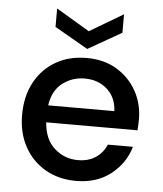

<svg xmlns="http://www.w3.org/2000/svg" viewBox="-52 -751 688 809"><g transform="rotate(5 292.0 -346.5)"><path d="M299 12Q226 12 169.5 -20.5Q113 -53 81 -111Q49 -169 49 -246Q49 -324 80.5 -383Q112 -442 168.5 -475Q225 -508 300 -508Q373 -508 427 -475.5Q481 -443 511 -389Q541 -335 541 -270Q541 -260 540.5 -248.5Q540 -237 539 -223H153Q158 -151 200.5 -113.5Q243 -76 299 -76Q344 -76 374.5 -96.5Q405 -117 420 -152H526Q506 -82 446.5 -35Q387 12 299 12ZM299 -421Q246 -421 205 -389.5Q164 -358 155 -295H435Q432 -353 394 -387Q356 -421 299 -421ZM298 -546 157 -627V-705L298 -621L440 -705V-627Z"/></g></svg>

Font: DeepMind Sans Medium
Style: Regular
Weight: 500
Designer: Jonny Pinhorn / Modifications: Colophon Foundry
Foundry: Colophon Foundry
Version: Version 1.002; ttfautohint (v1.8.2)